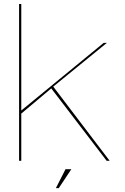

<svg xmlns="http://www.w3.org/2000/svg" viewBox="-20 -805 624 961"><path d="M75.5 0V-785H86.5V-252L499 -590.5H515L246.5 -371.5L529 0H514L236.5 -362.5L86.5 -236.5V0ZM259.8 136.5 307.9 42H337L274.2 136.5Z"/></svg>

Font: Anybody ExtraExpanded Thin
Style: Regular
Weight: 100
Width: 8
Designer: Tyler Finck
Foundry: Etcetera Type Company
Version: Version 1.010; ttfautohint (v1.8.3) -l 8 -r 50 -G 200 -x 14 